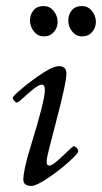

<svg xmlns="http://www.w3.org/2000/svg" viewBox="-20 -604 336 633"><path d="M251 -484.1Q230.7 -484.1 217.9 -500.4Q205.1 -516.6 205.1 -536.4Q205.1 -556.2 216.8 -570.1Q228.5 -584 249.5 -584Q270.5 -584 283.3 -567.7Q296.1 -551.5 296.1 -532Q296.1 -512.5 283.7 -498.3Q271.2 -484.1 251 -484.1ZM124.8 -484.1Q104.5 -484.1 91.7 -500.4Q78.9 -516.6 78.9 -536.4Q78.9 -556.2 90.6 -570.1Q102.3 -584 123.3 -584Q144.3 -584 157.1 -567.7Q169.9 -551.5 169.9 -532Q169.9 -512.5 157.5 -498.3Q145 -484.1 124.8 -484.1ZM84.5 -337.6Q149.2 -386 174.1 -386Q199 -386 199 -361.1Q199 -332.3 166.5 -209Q134 -85.7 134 -76.9Q134 -68.1 134.3 -65.4Q135.3 -58.1 143.3 -58.1Q151.4 -58.1 169.6 -74.1Q187.7 -90.1 204 -106.1Q220.2 -122.1 223.8 -122.1Q227.3 -122.1 232.7 -116.5Q238 -110.8 238 -104.7Q238 -98.6 206.7 -70.2Q175.3 -41.7 137.3 -16.4Q99.4 9 84 9Q56.9 9 56.9 -12Q56.9 -43.2 81.3 -122.1Q105.7 -200.9 116.8 -245.5Q127.9 -290 127.9 -307.5Q127.9 -325 118.2 -325Q108.4 -325 90 -310.2Q71.5 -295.4 56 -280.8Q40.5 -266.1 36.1 -266.1Q31.7 -266.1 26.9 -271.4Q22 -276.6 22 -281.2Q22 -285.9 40.9 -302.5Q59.8 -319.1 84.5 -337.6Z"/></svg>

Font: Fanwood Text
Style: Italic
Weight: 400
Italic angle: -9°
Version: Version 1.101